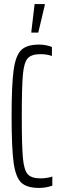

<svg xmlns="http://www.w3.org/2000/svg" viewBox="-20 -915 292 943"><path d="M37 -344Q37 -499 47 -571Q57 -643 84.5 -669.5Q112 -696 172 -696Q189 -696 207 -692.5Q225 -689 235 -684V-640Q210 -649 179 -649Q135 -649 116.5 -629Q98 -609 92.5 -549Q87 -489 87 -344Q87 -199 92.5 -139Q98 -79 116.5 -59Q135 -39 179 -39Q193 -39 210 -41.5Q227 -44 237 -48V-3Q204 8 172 8Q112 8 84.5 -18Q57 -44 47 -115.5Q37 -187 37 -344ZM134 -755V-760L150 -895H200V-890L168 -755Z"/></svg>

Font: Saira Ultra Condensed Light
Style: Regular
Weight: 300
Width: 1
Designer: Hector Gatti with collaboration of the Omnibus-Type team
Foundry: Omnibus-Type
Version: Version 1.001; ttfautohint (v1.8)